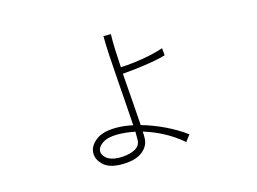

<svg xmlns="http://www.w3.org/2000/svg" viewBox="-83 -703 1166 872"><g transform="rotate(-15 500.0 -267.0)"><path d="M383 25Q329 23 303.5 -3Q278 -29 279 -57Q279 -89 311.5 -115.5Q344 -142 409 -142Q447 -142 487 -133Q484 -180 480 -237.5Q476 -295 471.5 -355Q467 -415 464 -468.5Q461 -522 461 -559H496Q495 -528 496.5 -487Q498 -446 501 -402Q529 -403 566.5 -407.5Q604 -412 641 -420Q678 -428 704 -437Q704 -435 705.5 -420Q707 -405 707 -403Q681 -395 643 -388.5Q605 -382 566.5 -377.5Q528 -373 502 -371Q507 -304 512 -238.5Q517 -173 520 -125Q573 -110 626.5 -84.5Q680 -59 723 -27Q722 -26 716.5 -19Q711 -12 706 -5Q701 2 700 3Q659 -32 613.5 -56Q568 -80 521 -94Q522 -86 522 -78.5Q522 -71 522 -65Q522 -25 486.5 1Q451 27 383 25ZM384 -7Q428 -6 458.5 -20Q489 -34 489 -65V-102Q447 -111 407 -111Q360 -111 335.5 -94Q311 -77 311 -57Q310 -41 328 -25Q346 -9 384 -7Z"/></g></svg>

Font: Zen Kaku Gothic New Light
Style: Regular
Weight: 300
Designer: Yoshimichi Ohira
Foundry: Positype
Version: Version 1.002